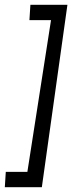

<svg xmlns="http://www.w3.org/2000/svg" viewBox="-48 -720 332 796"><path d="M-28 56 -24 -7.5H65.5L163.5 -636.5H74L78 -700H231.5L125.5 56Z"/></svg>

Font: Urbanist Light
Style: Italic
Weight: 300
Italic angle: -8°
Designer: Corey Hu
Foundry: Corey Hu
Version: Version 1.330; ttfautohint (v1.8.4.7-5d5b)